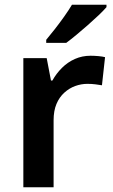

<svg xmlns="http://www.w3.org/2000/svg" viewBox="-20 -786 474 806"><path d="M360 -552Q375 -552 392.5 -550.5Q410 -549 421 -546L408 -428Q396 -430 380.5 -432Q365 -434 347 -434Q321 -434 296 -425Q271 -416 250 -397Q229 -378 217 -349.5Q205 -321 205 -281V0H78V-542H176L194 -448H200Q216 -477 240 -501Q264 -525 294.5 -538.5Q325 -552 360 -552ZM427 -756Q415 -742 394 -722Q373 -702 348.5 -680.5Q324 -659 300.5 -639.5Q277 -620 258 -606H174V-619Q190 -638 210 -663.5Q230 -689 249.5 -716.5Q269 -744 282 -766H427Z"/></svg>

Font: Noto Sans Khmer SemiBold
Style: Regular
Weight: 600
Version: Version 2.003